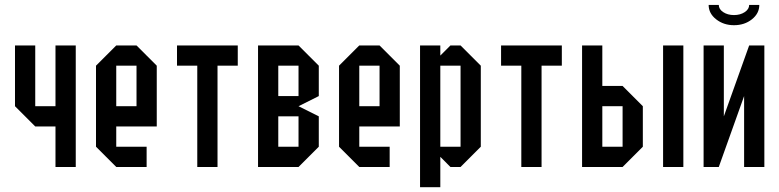

<svg xmlns="http://www.w3.org/2000/svg" viewBox="-20 -687 3207 790"><path d="M291.7 0H208.3V-166.7H125L41.7 -250V-500H125V-250H208.3V-500H291.7Z M583.3 -83.3V0H458.3L375 -83.3V-416.7L458.3 -500H541.7L625 -416.7V-166.7H458.3V-83.3ZM458.3 -250H541.7V-416.7H458.3Z M875 0H791.7V-416.7H708.3V-500H958.3V-416.7H875Z M1125 -291.7H1208.3V-416.7H1125ZM1125 -83.3H1208.3V-208.3H1125ZM1208.3 0H1041.7V-500H1208.3L1291.7 -416.7V-291.7L1208.3 -250L1291.7 -208.3V-83.3Z M1583.3 -83.3V0H1458.3L1375 -83.3V-416.7L1458.3 -500H1541.7L1625 -416.7V-166.7H1458.3V-83.3ZM1458.3 -250H1541.7V-416.7H1458.3Z M1791.7 -416.7V-83.3H1875V-416.7ZM1708.3 -500H1791.7V-458.3L1833.3 -500H1875L1958.3 -416.7V-83.3L1875 0H1833.3L1791.7 -41.7V83.3H1708.3Z M2208.3 0H2125V-416.7H2041.7V-500H2291.7V-416.7H2208.3Z M2375 0V-500H2458.3V-333.3H2541.7L2625 -250V-83.3L2541.7 0ZM2791.7 0H2708.3V-500H2791.7ZM2458.3 -83.3H2541.7V-250H2458.3Z M3041.7 -291.7 2937.5 0H2875V-500H2958.3V-208.3L3062.5 -500H3125V0H3041.7ZM3062.5 -666.7H3104.2Q3104.2 -631.7 3073.8 -607.5Q3043.3 -583.3 3000 -583.3Q2957.5 -583.3 2926.7 -607.5Q2895.8 -631.7 2895.8 -666.7H2937.5Q2937.5 -649.2 2955.8 -637.1Q2974.2 -625 3000 -625Q3025.8 -625 3044.2 -637.1Q3062.5 -649.2 3062.5 -666.7Z"/></svg>

Font: Yulong
Style: Regular
Weight: 400
Designer: GGBotNet
Foundry: f0n7.com
Version: 1.00